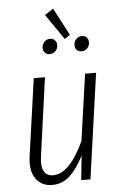

<svg xmlns="http://www.w3.org/2000/svg" viewBox="-59 -899 590 950"><g transform="rotate(-5 236.5 -423.5)"><path d="M241.2 -857.9 313 -721.2 286.1 -703.1 199.2 -829.1ZM205.1 -634.8Q190.9 -634.8 181.9 -644.3Q172.9 -653.8 172.9 -668Q172.9 -685.5 184.6 -697.8Q196.3 -710 212.9 -710Q227.5 -710 236.8 -700.7Q246.1 -691.4 246.1 -676.8Q246.1 -658.2 234.4 -646.5Q222.7 -634.8 205.1 -634.8ZM363.8 -634.8Q349.1 -634.8 340.1 -644Q331.1 -653.3 331.1 -668Q331.1 -685.5 342.8 -697.8Q354.5 -710 371.1 -710Q385.7 -710 394.8 -700.7Q403.8 -691.4 403.8 -676.8Q403.8 -658.7 392.3 -646.7Q380.9 -634.8 363.8 -634.8ZM162.1 11.2Q107.9 11.2 80.1 -29.3Q52.2 -69.8 62 -138.2L116.2 -522.9H171.9L118.2 -134.8Q110.8 -85.4 124.8 -60.8Q138.7 -36.1 169.9 -36.1Q252 -36.1 324.2 -192.9L371.1 -522.9H425.8L352.1 0H306.2L318.8 -121.1Q287.1 -58.6 250.2 -23.7Q213.4 11.2 162.1 11.2Z"/></g></svg>

Font: Fira Sans Compressed Light
Style: Italic
Weight: 300
Width: 3
Italic angle: -8°
Designer: Carrois Corporate & Edenspiekermann AG
Foundry: Carrois Corporate GbR & Edenspiekermann AG
Version: Version 4.203;PS 004.203;hotconv 1.0.88;makeotf.lib2.5.64775